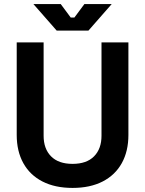

<svg xmlns="http://www.w3.org/2000/svg" viewBox="-20 -908 712 942"><path d="M336 14Q250 14 188.5 -17.5Q127 -49 94.5 -107.5Q62 -166 62 -246V-700H194V-242Q194 -178 230.5 -141Q267 -104 336 -104Q405 -104 441.5 -141Q478 -178 478 -242V-700H610V-246Q610 -166 577.5 -107.5Q545 -49 483.5 -17.5Q422 14 336 14ZM258 -758 144 -888H278L327 -822H345L394 -888H528L414 -758Z"/></svg>

Font: Space Grotesk
Style: Bold
Weight: 700
Designer: Florian Karsten
Foundry: Florian Karsten
Version: Version 2.000